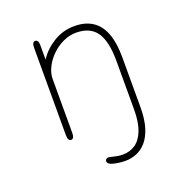

<svg xmlns="http://www.w3.org/2000/svg" viewBox="-122 -599 862 893"><g transform="rotate(-20 309.5 -153.0)"><path d="M351 183Q331.5 183 315.2 180.5Q299 178 286 174.5Q275 171 269.5 166Q264 161 264 155Q264 148 268.5 144.2Q273 140.5 279.5 140.5Q283.5 140.5 288 141.5Q292.5 142.5 297.5 144Q308.5 147 321.5 149.2Q334.5 151.5 348 151.5Q383.5 151.5 410.5 133Q437.5 114.5 453 74.8Q468.5 35 468.5 -28.5H500Q500 32 487 73Q474 114 452.5 138Q431 162 404.5 172.5Q378 183 351 183ZM484.5 5Q468.5 5 468.5 -24V-269Q468.5 -365 437.2 -410.5Q406 -456 336 -456Q303.5 -456 272.2 -441.5Q241 -427 216 -402.8Q191 -378.5 176 -349Q161 -319.5 161 -290V-24Q161 5 145 5Q129.5 5 129.5 -24V-456.5Q129.5 -485 145 -485Q161 -485 161 -456.5V-386.5Q188 -429 235 -458.2Q282 -487.5 339.5 -487.5Q392.5 -487.5 428.2 -464.2Q464 -441 482 -393.8Q500 -346.5 500 -274V-24Q500 -10 496 -2.5Q492 5 484.5 5Z"/></g></svg>

Font: Sono Monospace ExtraLight
Style: Regular
Weight: 250
Version: Version 2.112